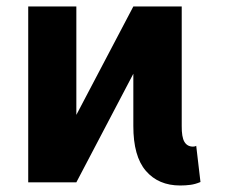

<svg xmlns="http://www.w3.org/2000/svg" viewBox="-20 -566 711 596"><path d="M217 0 131.6 -46.9 393.9 -545.9 478.9 -499ZM67.6 0V-545.9H217V0ZM539.3 9.8Q471.9 9.8 432.8 -35.6Q393.7 -81 393.9 -175.2V-545.9H544.1V-175.2Q543.7 -140.6 552.4 -125.8Q561.2 -110.9 579.1 -110.9Q585.8 -110.9 589.1 -113.3L602.3 -1Q585.9 5.9 570.9 7.8Q556 9.8 539.3 9.8Z"/></svg>

Font: GitLab Sans
Style: Regular
Weight: 400
Designer: Rasmus Andersson
Foundry: Modifications by GitLab B.V., manufactured by rsms
Version: Version 4.000;git-c8fb6b7